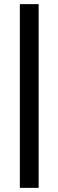

<svg xmlns="http://www.w3.org/2000/svg" viewBox="-20 -715 283 929"><path d="M167 194H76V-695H167Z"/></svg>

Font: Hind Colombo Medium
Style: Regular
Weight: 500
Designer: Jyotish Sonowal, Aditi Pimprikar
Foundry: Indian Type Foundry
Version: Version 1.000;PS 1.0;hotconv 1.0.86;makeotf.lib2.5.63406; tt